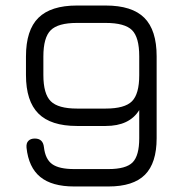

<svg xmlns="http://www.w3.org/2000/svg" viewBox="-20 -675 661 695"><path d="M362.5 -655Q458 -655 502.5 -610.5Q547 -566 547 -471.5V-174.5Q547 -85 504.8 -42.5Q462.5 0 372.5 0H248.5Q168 0 125.8 -34.5Q83.5 -69 76 -140.5Q74.5 -157 82.8 -165.2Q91 -173.5 106 -173.5Q135.5 -173.5 139 -142.5Q144 -98.5 169 -80.8Q194 -63 248.5 -63H372.5Q436 -63 460 -87.2Q484 -111.5 484 -174.5V-276.5Q448.5 -219 362.5 -219H258.5Q164 -219 119 -264Q74 -309 74 -403.5V-470.5Q74 -566 119 -610.5Q164 -655 258.5 -655ZM362.5 -592H258.5Q190 -592 163.5 -565.5Q137 -539 137 -470.5V-403.5Q137 -335 163.8 -308.5Q190.5 -282 258.5 -282H362.5Q431.5 -282 457.8 -308.5Q484 -335 484 -402.5V-471.5Q484 -540 457.8 -566Q431.5 -592 362.5 -592Z"/></svg>

Font: Jura Light Medium
Style: Regular
Weight: 500
Version: Version 5.106